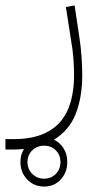

<svg xmlns="http://www.w3.org/2000/svg" viewBox="-88 -309 366 705"><path d="M74 376Q37 376 12 350Q-13 324 -13 286Q-13 259 0 238Q-10 239 -20 239.5Q-30 240 -41 240H-68V202H-41Q21 202 64 185.5Q107 169 133.5 138Q160 107 172 63.5Q184 20 184 -33Q184 -60 181.5 -94Q179 -128 174 -154L154 -283L186 -289L204 -168Q209 -136 211.5 -99.5Q214 -63 214 -33Q214 48 190 109Q166 170 110 204Q133 215 146 236.5Q159 258 159 286Q159 324 135 350Q111 376 74 376ZM74 347Q100 347 117 329.5Q134 312 134 286Q134 260 117 243Q100 226 74 226Q48 226 30.5 243Q13 260 13 286Q13 312 30.5 329.5Q48 347 74 347Z"/></svg>

Font: IBM Plex Sans Arabic ExtraLight
Style: Regular
Weight: 200
Designer: Mike Abbink, Paul van der Laan, Pieter van Rosmalen, Wael Morcos, Khajak Apelian
Foundry: Bold Monday
Version: Version 1.1